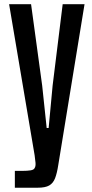

<svg xmlns="http://www.w3.org/2000/svg" viewBox="-20 -752 431 896"><path d="M49.3 124V45.4H85.4Q106.9 45.4 122.6 43Q138.2 40.5 141.6 32.2Q147 24.4 145.8 7.8Q144.5 -8.8 141.6 -27.3L22.5 -732.4H125L176.8 -353L197.8 -154.8H207L225.6 -353L272.5 -732.4H374.5L252 17.6Q246.1 56.2 237.1 79.6Q228 103 209.7 113.5Q191.4 124 155.8 124Z"/></svg>

Font: Antonio Medium
Style: Regular
Weight: 500
Designer: Vernon Adams
Foundry: Vernon Adams
Version: Version 1.002